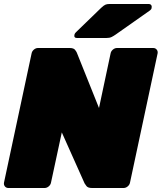

<svg xmlns="http://www.w3.org/2000/svg" viewBox="-23 -940 809 960"><path d="M19 0Q8 0 1.5 -8Q-5 -16 -3 -27L135 -673Q137 -684 146.5 -692Q156 -700 167 -700H325Q345 -700 352 -691Q359 -682 361 -677L472 -400L530 -673Q532 -684 541.5 -692Q551 -700 562 -700H743Q754 -700 760.5 -692Q767 -684 765 -673L627 -27Q625 -16 615.5 -8Q606 0 595 0H437Q417 0 409.5 -9.5Q402 -19 400 -23L286 -278L232 -27Q230 -16 220.5 -8Q211 0 200 0ZM362 -750Q346 -750 349 -766Q351 -774 357 -779L483 -901Q497 -914 505 -917Q513 -920 524 -920H720Q729 -920 733 -914.5Q737 -909 735 -900Q734 -893 727 -888L555 -767Q545 -760 535 -755Q525 -750 509 -750Z"/></svg>

Font: Rubik Black
Style: Italic
Weight: 900
Italic angle: -12°
Designer: Hubert and Fischer
Foundry: Hubert and Fischer
Version: Version 2.300;gftools[0.9.30]